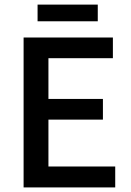

<svg xmlns="http://www.w3.org/2000/svg" viewBox="-20 -818 571 838"><path d="M83 0V-654.3H472.7V-564H191.4V-386.2H429.2V-295.9H191.4V-91.3H482.9V0ZM144 -725.1V-797.9H406.7V-725.1Z"/></svg>

Font: Varta Light
Style: Bold
Weight: 700
Version: Version 1.004